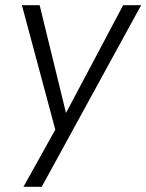

<svg xmlns="http://www.w3.org/2000/svg" viewBox="-20 -513 561 736"><path d="M70 203 192 -16 64 -493H132L233 -80L452 -493H521L140 203Z"/></svg>

Font: Hanken Grotesk Light
Style: Italic
Weight: 300
Italic angle: -8°
Designer: Alfredo Marco Pradil
Foundry: Hanken Design Co.
Version: Version 3.013